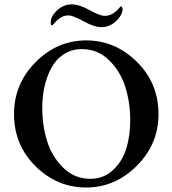

<svg xmlns="http://www.w3.org/2000/svg" viewBox="-20 -833 774 863"><path d="M302.7 -813.5Q335 -813.5 379.9 -789.1Q428.7 -761.7 450.2 -761.7Q470.7 -761.7 486.3 -771.5Q502 -781.2 511.7 -792.5Q521.5 -803.7 523.4 -804.7Q526.4 -804.7 528.8 -800.3Q531.2 -795.9 531.2 -793Q531.2 -772.5 514.6 -752Q481.4 -710.9 435.5 -710.9Q404.3 -710.9 359.4 -735.4Q308.6 -763.7 288.1 -763.7Q267.6 -763.7 252 -753.4Q236.3 -743.2 226.6 -731.4Q216.8 -719.7 214.8 -718.8Q208 -718.8 208 -731.4Q208 -752.9 223.6 -772.5Q256.8 -813.5 302.7 -813.5ZM348.6 -612.3Q301.8 -612.3 266.1 -588.9Q230.5 -565.4 210 -526.4Q189.5 -487.3 179.7 -442.4Q169.9 -397.5 169.9 -347.7Q169.9 -268.6 191.9 -198.2Q213.9 -127.9 264.6 -78.6Q315.4 -29.3 385.7 -29.3Q447.3 -29.3 489.7 -70.3Q532.2 -111.3 548.8 -168.5Q565.4 -225.6 565.4 -293Q565.4 -372.1 543 -442.9Q520.5 -513.7 469.7 -563Q418.9 -612.3 348.6 -612.3ZM367.2 -651.4Q498 -651.4 595.2 -555.2Q692.4 -459 692.4 -320.3Q692.4 -184.6 594.7 -87.4Q497.1 9.8 367.2 9.8Q236.3 9.8 139.6 -85.9Q43 -181.6 43 -320.3Q43 -456.1 140.1 -553.7Q237.3 -651.4 367.2 -651.4Z"/></svg>

Font: Crimson
Style: Semibold
Weight: 600
Version: Version 0.8